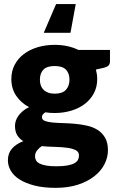

<svg xmlns="http://www.w3.org/2000/svg" viewBox="-20 -749 576 948"><path d="M250 -286.5Q288.5 -286.5 305.8 -305.8Q323 -325 323 -355.5Q323 -387 305.8 -405Q288.5 -423 250 -423Q211.5 -423 194.2 -405Q177 -387 177 -355.5Q177 -340.5 181.2 -328Q185.5 -315.5 194.5 -306.2Q203.5 -297 217.2 -291.8Q231 -286.5 250 -286.5ZM370 19Q370 0.5 353.5 -7.8Q337 -16 310.5 -19.5Q284 -23 251.2 -23.8Q218.5 -24.5 186 -27.5Q171.5 -17.5 162.2 -5.2Q153 7 153 22.5Q153 33.5 157.8 42.5Q162.5 51.5 174.5 58Q186.5 64.5 206.8 68.2Q227 72 258 72Q291.5 72 313 68Q334.5 64 347.2 57Q360 50 365 40.2Q370 30.5 370 19ZM523 -502.5V-446Q523 -433 515.8 -425.5Q508.5 -418 491 -414L453.5 -405.5Q456.5 -394.5 458.2 -383Q460 -371.5 460 -359Q460 -320 443.8 -289Q427.5 -258 399.2 -236.2Q371 -214.5 332.5 -202.8Q294 -191 250 -191Q238 -191 226.5 -191.8Q215 -192.5 204 -194.5Q187 -184 187 -171Q187 -158 201 -152.2Q215 -146.5 238 -144.2Q261 -142 290.2 -141.2Q319.5 -140.5 350 -137.8Q380.5 -135 409.8 -128.5Q439 -122 462 -107.5Q485 -93 499 -68.8Q513 -44.5 513 -7Q513 28 496 61.5Q479 95 446 121Q413 147 365 162.8Q317 178.5 255 178.5Q194 178.5 149.8 167Q105.5 155.5 76.2 136.8Q47 118 33 93.5Q19 69 19 42.5Q19 8 39 -15Q59 -38 95 -52Q76 -63.5 65 -81.5Q54 -99.5 54 -128Q54 -139.5 58 -152.2Q62 -165 70.8 -177.2Q79.5 -189.5 92.5 -200.5Q105.5 -211.5 123.5 -220Q83 -241.5 59.5 -276.8Q36 -312 36 -359Q36 -398 52.5 -429.2Q69 -460.5 97.8 -482.2Q126.5 -504 165.5 -515.8Q204.5 -527.5 250 -527.5Q316 -527.5 367 -502.5ZM328 -587H196L257 -729H354Z"/></svg>

Font: Lato ExtraBold
Style: Regular
Weight: 800
Designer: Lukasz Dziedzic with Adam Twardoch and Botio Nikoltchev
Foundry: tyPoland Lukasz Dziedzic
Version: Version 2.015; 2015-08-06; http://www.latofonts.com/